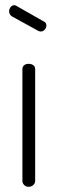

<svg xmlns="http://www.w3.org/2000/svg" viewBox="-20 -717 221 737"><path d="M90 -472Q101 -472 108 -466.5Q115 -461 115 -452V-22Q115 -14 108 -7Q101 0 90 0Q79 0 72.5 -7Q66 -14 66 -22V-452Q66 -461 72.5 -466.5Q79 -472 90 -472ZM26 -654Q15 -661 15 -674Q15 -682 20.5 -689.5Q26 -697 35 -697Q38 -697 42 -695L149 -634Q158 -630 158 -619Q158 -610 151.5 -603Q145 -596 136 -596Q132 -596 126 -599Z"/></svg>

Font: AkaAcidDosis
Style: Light
Weight: 300
Designer: Edgar Tolentino, Pablo Impallari, Igino Marini, Aka-Acid
Foundry: Edgar Tolentino, Pablo Impallari, Igino Marini, Aka-Acid
Version: Version 1.007